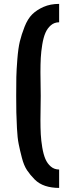

<svg xmlns="http://www.w3.org/2000/svg" viewBox="-20 -926 352 978"><path d="M281.2 31.2Q242.2 31.2 210.4 20.8Q178.7 10.3 156.5 -12Q134.3 -34.2 117.9 -58.6Q101.6 -83 91.6 -121.8Q81.5 -160.6 75.2 -192.1Q68.8 -223.6 66.4 -272.7Q64 -321.8 63.2 -353.8Q62.5 -385.7 62.5 -437.5Q62.5 -497.1 63.2 -533.4Q64 -569.8 68.4 -625.2Q72.8 -680.7 81.1 -715.1Q89.4 -749.5 105.2 -789.8Q121.1 -830.1 144 -852.8Q167 -875.5 201.9 -890.9Q236.8 -906.2 281.2 -906.2V-812.5Q256.8 -812.5 239 -797.1Q221.2 -781.7 211.2 -758.3Q201.2 -734.9 195.3 -699.2Q189.5 -663.6 187.7 -631.3Q186 -599.1 186 -558.1Q186 -534.7 186.8 -493.9Q187.5 -453.1 187.5 -437.5Q187.5 -421.9 186.8 -380.4Q186 -338.9 186 -314.9Q186 -273.9 187.7 -241.9Q189.5 -210 195.3 -174.8Q201.2 -139.6 211.2 -116.2Q221.2 -92.8 239 -77.6Q256.8 -62.5 281.2 -62.5Z"/></svg>

Font: OswaldRegular
Style: Regular
Weight: 400
Designer: vernon adams
Foundry: vernon adams
Version: Version 1.000